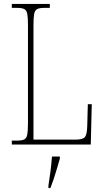

<svg xmlns="http://www.w3.org/2000/svg" viewBox="-20 -734 529 975"><path d="M40 0V-20H66Q91 -20 103 -26Q115 -32 118.5 -51Q122 -70 122 -108V-606Q122 -645 118.5 -663.5Q115 -682 103 -688Q91 -694 66 -694H40V-714H233V-694H206Q181 -694 169 -688Q157 -682 153.5 -663.5Q150 -645 150 -606V-25H363Q402 -25 412 -39Q422 -53 423 -94L426 -205H446L441 0ZM226 208Q232 171 236.5 135Q241 99 244 61H284V71Q278 92 270 119.5Q262 147 253 174Q244 201 236 221H226Z"/></svg>

Font: Noto Serif Lao Condensed Thin
Style: Regular
Weight: 100
Width: 3
Designer: Monotype Design Team
Foundry: Monotype Imaging Inc.
Version: Version 2.003; ttfautohint (v1.8.4.7-5d5b)